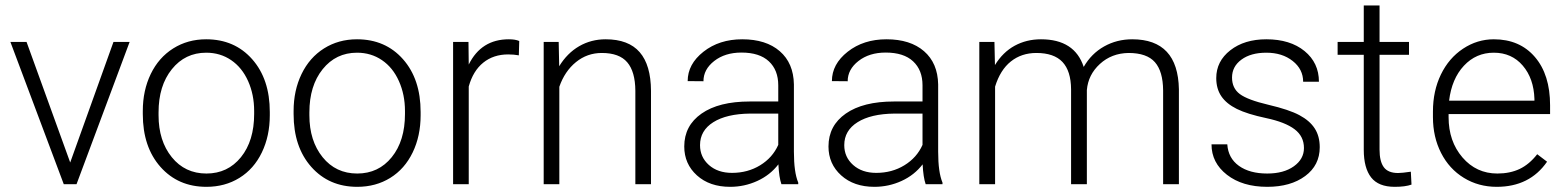

<svg xmlns="http://www.w3.org/2000/svg" viewBox="-20 -684 5814 713"><path d="M240.7 -80.6 401.4 -528.3H461.4L264.2 0H216.8L18.6 -528.3H78.6Z M510.3 -272Q510.3 -348.1 539.8 -409.2Q569.3 -470.2 623.3 -504.2Q677.2 -538.1 745.6 -538.1Q851.1 -538.1 916.5 -464.1Q981.9 -390.1 981.9 -268.1V-255.9Q981.9 -179.2 952.4 -117.9Q922.9 -56.6 869.1 -23.4Q815.4 9.8 746.6 9.8Q641.6 9.8 575.9 -64.2Q510.3 -138.2 510.3 -260.3ZM568.8 -255.9Q568.8 -161.1 617.9 -100.3Q667 -39.6 746.6 -39.6Q825.7 -39.6 874.8 -100.3Q923.8 -161.1 923.8 -260.7V-272Q923.8 -332.5 901.4 -382.8Q878.9 -433.1 838.4 -460.7Q797.9 -488.3 745.6 -488.3Q667.5 -488.3 618.2 -427Q568.8 -365.7 568.8 -266.6Z M1070.3 -272Q1070.3 -348.1 1099.9 -409.2Q1129.4 -470.2 1183.3 -504.2Q1237.3 -538.1 1305.7 -538.1Q1411.1 -538.1 1476.6 -464.1Q1542 -390.1 1542 -268.1V-255.9Q1542 -179.2 1512.5 -117.9Q1482.9 -56.6 1429.2 -23.4Q1375.5 9.8 1306.6 9.8Q1201.7 9.8 1136 -64.2Q1070.3 -138.2 1070.3 -260.3ZM1128.9 -255.9Q1128.9 -161.1 1178 -100.3Q1227.1 -39.6 1306.6 -39.6Q1385.7 -39.6 1434.8 -100.3Q1483.9 -161.1 1483.9 -260.7V-272Q1483.9 -332.5 1461.4 -382.8Q1439 -433.1 1398.4 -460.7Q1357.9 -488.3 1305.7 -488.3Q1227.5 -488.3 1178.2 -427Q1128.9 -365.7 1128.9 -266.6Z M1906.7 -478.5Q1888.2 -481.9 1867.2 -481.9Q1812.5 -481.9 1774.7 -451.4Q1736.8 -420.9 1720.7 -362.8V0H1662.6V-528.3H1719.7L1720.7 -444.3Q1767.1 -538.1 1869.6 -538.1Q1894 -538.1 1908.2 -531.7Z M2054.7 -528.3 2056.6 -438Q2086.4 -486.8 2130.9 -512.5Q2175.3 -538.1 2229 -538.1Q2314 -538.1 2355.5 -490.2Q2397 -442.4 2397.5 -346.7V0H2339.4V-347.2Q2338.9 -418 2309.3 -452.6Q2279.8 -487.3 2214.8 -487.3Q2160.6 -487.3 2118.9 -453.4Q2077.1 -419.4 2057.1 -361.8V0H1999V-528.3Z M2881.8 0Q2873 -24.9 2870.6 -73.7Q2839.8 -33.7 2792.2 -12Q2744.6 9.8 2691.4 9.8Q2615.2 9.8 2568.1 -32.7Q2521 -75.2 2521 -140.1Q2521 -217.3 2585.2 -262.2Q2649.4 -307.1 2764.2 -307.1H2870.1V-367.2Q2870.1 -423.8 2835.2 -456.3Q2800.3 -488.8 2733.4 -488.8Q2672.4 -488.8 2632.3 -457.5Q2592.3 -426.3 2592.3 -382.3L2533.7 -382.8Q2533.7 -445.8 2592.3 -491.9Q2650.9 -538.1 2736.3 -538.1Q2824.7 -538.1 2875.7 -493.9Q2926.8 -449.7 2928.2 -370.6V-120.6Q2928.2 -43.9 2944.3 -5.9V0ZM2698.2 -42Q2756.8 -42 2803 -70.3Q2849.1 -98.6 2870.1 -146V-262.2H2765.6Q2678.2 -261.2 2628.9 -230.2Q2579.6 -199.2 2579.6 -145Q2579.6 -100.6 2612.5 -71.3Q2645.5 -42 2698.2 -42Z M3417.5 0Q3408.7 -24.9 3406.2 -73.7Q3375.5 -33.7 3327.9 -12Q3280.3 9.8 3227.1 9.8Q3150.9 9.8 3103.8 -32.7Q3056.6 -75.2 3056.6 -140.1Q3056.6 -217.3 3120.8 -262.2Q3185.1 -307.1 3299.8 -307.1H3405.8V-367.2Q3405.8 -423.8 3370.8 -456.3Q3335.9 -488.8 3269 -488.8Q3208 -488.8 3168 -457.5Q3127.9 -426.3 3127.9 -382.3L3069.3 -382.8Q3069.3 -445.8 3127.9 -491.9Q3186.5 -538.1 3272 -538.1Q3360.4 -538.1 3411.4 -493.9Q3462.4 -449.7 3463.9 -370.6V-120.6Q3463.9 -43.9 3480 -5.9V0ZM3233.9 -42Q3292.5 -42 3338.6 -70.3Q3384.8 -98.6 3405.8 -146V-262.2H3301.3Q3213.9 -261.2 3164.6 -230.2Q3115.2 -199.2 3115.2 -145Q3115.2 -100.6 3148.2 -71.3Q3181.2 -42 3233.9 -42Z M3672.9 -528.3 3674.8 -442.4Q3704.1 -490.2 3748 -514.2Q3792 -538.1 3845.7 -538.1Q3970.7 -538.1 4004.4 -435.5Q4032.7 -484.9 4080.1 -511.5Q4127.4 -538.1 4184.6 -538.1Q4354.5 -538.1 4357.9 -352.5V0H4299.3V-348.1Q4298.8 -418.9 4268.8 -453.1Q4238.8 -487.3 4170.9 -487.3Q4107.9 -486.3 4064.5 -446.5Q4021 -406.7 4016.1 -349.6V0H3957.5V-352.5Q3957 -420.4 3925.5 -453.9Q3894 -487.3 3828.6 -487.3Q3773.4 -487.3 3733.9 -455.8Q3694.3 -424.3 3675.3 -362.3V0H3616.7V-528.3Z M4822.3 -134.3Q4822.3 -177.7 4787.4 -204.1Q4752.4 -230.5 4682.1 -245.4Q4611.8 -260.3 4573 -279.5Q4534.2 -298.8 4515.4 -326.7Q4496.6 -354.5 4496.6 -394Q4496.6 -456.5 4548.8 -497.3Q4601.1 -538.1 4682.6 -538.1Q4771 -538.1 4824.5 -494.4Q4877.9 -450.7 4877.9 -380.4H4819.3Q4819.3 -426.8 4780.5 -457.5Q4741.7 -488.3 4682.6 -488.3Q4625 -488.3 4590.1 -462.6Q4555.2 -437 4555.2 -396Q4555.2 -356.4 4584.2 -334.7Q4613.3 -313 4690.2 -294.9Q4767.1 -276.9 4805.4 -256.3Q4843.8 -235.8 4862.3 -207Q4880.9 -178.2 4880.9 -137.2Q4880.9 -70.3 4826.9 -30.3Q4772.9 9.8 4686 9.8Q4593.8 9.8 4536.4 -34.9Q4479 -79.6 4479 -147.9H4537.6Q4541 -96.7 4580.8 -68.1Q4620.6 -39.6 4686 -39.6Q4747.1 -39.6 4784.7 -66.4Q4822.3 -93.3 4822.3 -134.3Z M5103 -663.6V-528.3H5212.4V-480.5H5103V-128.4Q5103 -84.5 5118.9 -63Q5134.8 -41.5 5171.9 -41.5Q5186.5 -41.5 5219.2 -46.4L5221.7 1.5Q5198.7 9.8 5159.2 9.8Q5099.1 9.8 5071.8 -25.1Q5044.4 -60.1 5044.4 -127.9V-480.5H4947.3V-528.3H5044.4V-663.6Z M5538.1 9.8Q5470.7 9.8 5416.3 -23.4Q5361.8 -56.6 5331.5 -116Q5301.3 -175.3 5301.3 -249V-270Q5301.3 -346.2 5330.8 -407.2Q5360.4 -468.3 5413.1 -503.2Q5465.8 -538.1 5527.3 -538.1Q5623.5 -538.1 5679.9 -472.4Q5736.3 -406.7 5736.3 -293V-260.3H5359.4V-249Q5359.4 -159.2 5410.9 -99.4Q5462.4 -39.6 5540.5 -39.6Q5587.4 -39.6 5623.3 -56.6Q5659.2 -73.7 5688.5 -111.3L5725.1 -83.5Q5660.6 9.8 5538.1 9.8ZM5527.3 -488.3Q5461.4 -488.3 5416.3 -439.9Q5371.1 -391.6 5361.3 -310.1H5678.2V-316.4Q5675.8 -392.6 5634.8 -440.4Q5593.8 -488.3 5527.3 -488.3Z"/></svg>

Font: Vazir Thin UI
Style: Thin-UI
Weight: 100
Designer: Saber Rastikerdar
Foundry: Saber Rastikerdar
Version: Version 30.0.0